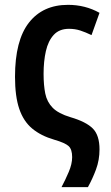

<svg xmlns="http://www.w3.org/2000/svg" viewBox="-20 -573 457 793"><path d="M234 200Q250 170 264 137Q278 104 278 76Q278 44 263.5 30.5Q249 17 204 4Q149 -12 113 -42Q77 -72 59.5 -123.5Q42 -175 42 -256Q42 -406 99.5 -479.5Q157 -553 261 -553Q332 -553 391 -520L358 -428Q333 -440 311.5 -447Q290 -454 265 -454Q225 -454 202 -429Q179 -404 169.5 -362Q160 -320 160 -268Q160 -221 167 -186.5Q174 -152 197.5 -128Q221 -104 271 -89Q336 -70 363.5 -42Q391 -14 391 44Q391 88 376.5 127Q362 166 343 200Z"/></svg>

Font: Noto Sans Condensed SemiBold
Style: Regular
Weight: 600
Width: 3
Designer: Monotype Design Team
Foundry: Monotype Imaging Inc.
Version: Version 2.013; ttfautohint (v1.8.4.7-5d5b)